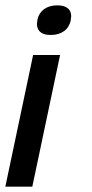

<svg xmlns="http://www.w3.org/2000/svg" viewBox="-100 -529 345 719"><path d="M165 -453V-455C172 -488 155 -509 114 -509C74 -509 47 -488 40 -455V-453C33 -419 50 -398 90 -398C131 -398 158 -419 165 -453ZM-80 170H21L125 -323H24Z"/></svg>

Font: LT Wave
Style: Italic
Weight: 400
Designer: Daniel Lyons
Version: Version 2.5 (Glyphs App)